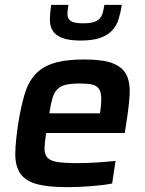

<svg xmlns="http://www.w3.org/2000/svg" viewBox="-20 -763 597 791"><path d="M42 0ZM256 8Q173 8 127 -6Q81 -20 61.5 -51.5Q42 -83 43 -132.5Q44 -182 55 -254Q66 -322 80.5 -372Q95 -422 123.5 -454.5Q152 -487 200.5 -502.5Q249 -518 327 -518Q404 -518 445 -502Q486 -486 501.5 -453.5Q517 -421 514 -371.5Q511 -322 500 -254L494 -215H170Q164 -175 163.5 -151Q163 -127 175.5 -113.5Q188 -100 217 -95.5Q246 -91 299 -91Q315 -91 335 -91.5Q355 -92 376 -93.5Q397 -95 417.5 -96.5Q438 -98 456 -100L442 -7Q407 0 355 4Q303 8 256 8ZM392 -296Q398 -337 397 -361.5Q396 -386 386.5 -398.5Q377 -411 358 -415Q339 -419 310 -419Q274 -419 252 -414Q230 -409 216.5 -395.5Q203 -382 196 -358Q189 -334 183 -296ZM185 -596ZM482 -743Q477 -711 468.5 -684Q460 -657 442 -637.5Q424 -618 393 -607Q362 -596 312 -596Q263 -596 235.5 -607Q208 -618 196.5 -637.5Q185 -657 185.5 -684Q186 -711 191 -743H262Q259 -725 258 -711Q257 -697 262 -687Q267 -677 281.5 -672Q296 -667 323 -667Q350 -667 366 -672Q382 -677 391 -687Q400 -697 403.5 -711Q407 -725 410 -743Z"/></svg>

Font: Azeri Sans SemiBold
Style: Italic
Weight: 600
Designer: Hector Gatti & Omnibus-Type (original fonts) / Cristiano Sobral (main changes and remastering)
Foundry: Omnibus-Type
Version: Version 0.07;August 21, 2020;FontCreator 13.0.0.2681 64-bit;